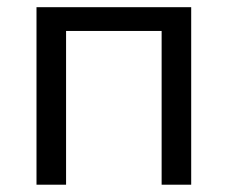

<svg xmlns="http://www.w3.org/2000/svg" viewBox="-20 -506 624 526"><path d="M80 0V-486.3H503.8V0H422.8V-421.2H161V0Z"/></svg>

Font: Nunito Sans 12pt ExtraLight
Style: Regular
Weight: 200
Designer: Vernon Adams
Foundry: Vernon Adams
Version: Version 3.101;gftools[0.9.27]